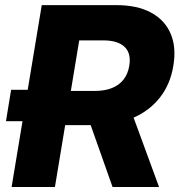

<svg xmlns="http://www.w3.org/2000/svg" viewBox="-20 -748 718 768"><path d="M173.3 -263.2H3.9L24.4 -388.7H193.8ZM26.4 0 147 -727.5H445.3Q528.3 -727.5 583.5 -698Q638.7 -668.5 662.4 -613.8Q686 -559.1 673.3 -484.4Q661.1 -410.2 618.9 -356.9Q576.7 -303.7 510.3 -275.6Q443.8 -247.6 359.4 -247.6H171.4L194.3 -384.3H360.4Q398.9 -384.3 427.7 -395.8Q456.5 -407.2 474.1 -429.7Q491.7 -452.1 497.1 -484.9Q505.4 -534.7 478.3 -560.5Q451.2 -586.4 393.6 -586.4H296.9L199.7 0ZM430.2 0 313 -331.5H494.6L616.2 0Z"/></svg>

Font: Inter 20pt ExtraBold
Style: Italic
Weight: 800
Italic angle: -9.3988°
Version: Version 4.001;git-66647c0bb